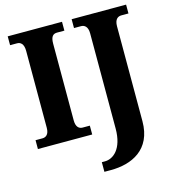

<svg xmlns="http://www.w3.org/2000/svg" viewBox="-135 -824 1058 1175"><g transform="rotate(-15 394.5 -237.0)"><path d="M23 0H367V-56H321C299 -56 280 -71 280 -112V-599C280 -645 296 -658 321 -658H367V-714H23V-658H67C88 -658 109 -645 109 -599V-111C109 -69 88 -56 67 -56H23ZM380 240H421C553 240 685 182 685 1V-600C685 -645 706 -658 728 -658H773V-714H428V-658H473C493 -658 515 -645 515 -602V2C515 133 451 179 400 179H380Z"/></g></svg>

Font: Noto Serif Bengali SemiCondensed ExtraBold
Style: Regular
Weight: 800
Width: 4
Designer: Juan Bruce, Universal Thirst, Indian Type Foundry and the Monotype Design Team.
Foundry: Monotype Imaging Inc.
Version: Version 2.003